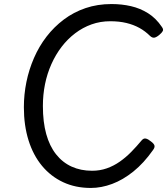

<svg xmlns="http://www.w3.org/2000/svg" viewBox="-20 -910 826 949"><path d="M429 19Q353 19 292 -9.5Q231 -38 187.5 -90.5Q144 -143 121 -216.5Q98 -290 98 -380Q98 -443 110.5 -504.5Q123 -566 148 -623.5Q173 -681 210 -729Q247 -777 295.5 -813.5Q344 -850 403 -870Q462 -890 531 -890Q582 -890 627.5 -879.5Q673 -869 712 -844.5Q751 -820 780 -777Q789 -765 784.5 -756.5Q780 -748 768 -738Q754 -726 743.5 -724Q733 -722 722 -732Q698 -756 669 -772Q640 -788 604.5 -796.5Q569 -805 525 -805Q476 -805 432.5 -789.5Q389 -774 351.5 -745.5Q314 -717 284.5 -678.5Q255 -640 234 -593Q213 -546 202.5 -494Q192 -442 192 -386Q192 -307 208.5 -247.5Q225 -188 257 -147.5Q289 -107 334 -86.5Q379 -66 435 -66Q474 -66 508 -78Q542 -90 572 -111Q602 -132 628.5 -159Q655 -186 680 -216Q690 -228 701.5 -225Q713 -222 726 -211Q741 -200 743.5 -190.5Q746 -181 736 -168Q691 -104 639.5 -62.5Q588 -21 534.5 -1Q481 19 429 19Z"/></svg>

Font: Playwrite GB S
Style: Italic
Weight: 400
Italic angle: -7°
Designer: Veronika Burian, José Scaglione
Foundry: TypeTogether
Version: Version 1.000